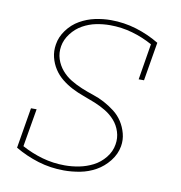

<svg xmlns="http://www.w3.org/2000/svg" viewBox="-67 -600 634 671"><g transform="rotate(10 250.0 -265.0)"><path d="M203 8Q155 8 111 -5.5Q67 -19 28 -42L52 -186H72L49 -51Q84 -32 122.5 -21Q161 -10 203 -10Q228 -10 253.5 -15Q279 -20 302.5 -32Q326 -44 343.5 -65.5Q361 -87 365 -113Q369 -136 362 -158Q355 -180 340.5 -196.5Q326 -213 307 -224.5Q288 -236 267 -244.5Q246 -253 225 -260.5Q204 -268 184.5 -278Q165 -288 147.5 -302Q130 -316 118 -334.5Q106 -353 100.5 -375Q95 -397 99 -421Q103 -448 121 -472.5Q139 -497 164.5 -511.5Q190 -526 218 -532Q246 -538 274 -538Q321 -538 365 -524.5Q409 -511 447 -488L424 -351H405L426 -479Q392 -498 353.5 -509Q315 -520 274 -520Q249 -520 224.5 -515Q200 -510 177.5 -497.5Q155 -485 138.5 -463.5Q122 -442 118 -418Q114 -394 121 -372.5Q128 -351 142.5 -334Q157 -317 176 -305.5Q195 -294 215.5 -285.5Q236 -277 257.5 -270Q279 -263 298.5 -252.5Q318 -242 335.5 -228.5Q353 -215 365 -196.5Q377 -178 383 -155.5Q389 -133 385 -110Q380 -81 360.5 -56.5Q341 -32 315 -17.5Q289 -3 260 2.5Q231 8 203 8Z"/></g></svg>

Font: Iosevka Slab Thin
Style: Italic
Weight: 100
Italic angle: -9°
Monospace: yes
Designer: Belleve Invis
Foundry: Belleve Invis
Version: Version 11.1.1; ttfautohint (v1.8.3)